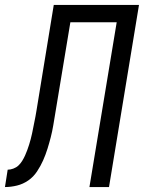

<svg xmlns="http://www.w3.org/2000/svg" viewBox="-60 -755 581 775"><path d="M-40 0 -29 -70Q-18 -70 -6 -74.5Q6 -79 14.5 -87Q23 -95 29.5 -105.5Q36 -116 41 -127Q46 -138 50 -149Q54 -160 57.5 -171Q61 -182 64 -193.5Q67 -205 69.5 -216.5Q72 -228 74 -239Q76 -250 78.5 -261.5Q81 -273 83 -284Q85 -295 87 -307L157 -735H501L380 0H301L411 -665H224L163 -297Q159 -273 155 -249Q151 -225 145 -201.5Q139 -178 131.5 -154Q124 -130 114 -107.5Q104 -85 89.5 -63Q75 -41 54 -26.5Q33 -12 8.5 -6Q-16 0 -40 0Z"/></svg>

Font: Iosevka Custom
Style: Italic
Weight: 400
Italic angle: -9°
Monospace: yes
Designer: Belleve Invis
Foundry: Belleve Invis
Version: Version 30.3.3; ttfautohint (v1.8.3)